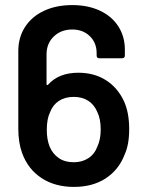

<svg xmlns="http://www.w3.org/2000/svg" viewBox="-20 -728 568 755"><path d="M67 -126Q52 -167 52 -222V-527Q52 -581 78.5 -622Q105 -663 153 -685.5Q201 -708 264 -708Q326 -708 373 -686Q420 -664 445.5 -624Q471 -584 471 -533V-510Q471 -499 460 -499H370Q360 -499 360 -510V-519Q360 -560 333 -586Q306 -612 264 -612Q220 -612 191.5 -584.5Q163 -557 163 -514V-397Q163 -394 165 -393.5Q167 -393 169 -395Q211 -442 288 -442Q350 -442 396 -413Q442 -384 467 -331Q488 -286 488 -220Q488 -159 470 -120Q447 -60 395.5 -26.5Q344 7 271 7Q196 7 143 -28Q90 -63 67 -126ZM175 -152Q187 -123 211 -106.5Q235 -90 270 -90Q303 -90 327.5 -106Q352 -122 363 -152Q376 -179 376 -219Q376 -261 362 -289Q350 -317 326.5 -332Q303 -347 270 -347Q236 -347 212 -331.5Q188 -316 177 -287Q164 -261 164 -217Q164 -180 175 -152Z"/></svg>

Font: Barlow GEO Semi Bold
Style: Regular
Weight: 600
Designer: Jeremy Tribby
Foundry: Tribby Type
Version: Version 1.408